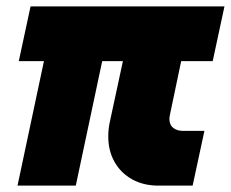

<svg xmlns="http://www.w3.org/2000/svg" viewBox="-20 -583 725 603"><path d="M320 -155Q320 -180 326 -205L366 -391H301L218 0H35L118 -391H39L76 -563H685L648 -391H549L514 -224Q512 -214 512 -210Q512 -191 524 -181.5Q536 -172 554 -172H622L585 0H478Q431 0 395.5 -19.5Q360 -39 340 -74Q320 -109 320 -155Z"/></svg>

Font: Azeret Mono Black
Style: Italic
Weight: 900
Italic angle: -12°
Designer: Martin Vácha
Foundry: Displaay
Version: Version 1.000; Glyphs 3.0.3, build 3074